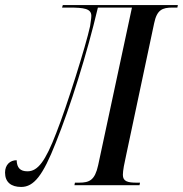

<svg xmlns="http://www.w3.org/2000/svg" viewBox="-67 -734 725 761"><path d="M17 7C67 7 103 -38 154 -168C211 -309 278 -521 321 -704H456L322 -79C309 -20 288 -10 246 -10H230L228 0H486L488 -10H475C439 -10 420 -15 420 -41C420 -58 426 -88 433 -119L544 -642C555 -695 576 -704 617 -704H636L638 -714H182L179 -704H206C266 -704 295 -700 295 -671C295 -660 292 -647 290 -630C274 -555 198 -313 156 -207C113 -95 83 -55 42 -55C13 -55 0 -69 -1 -99C-27 -99 -47 -81 -47 -50C-47 -12 -23 7 17 7Z"/></svg>

Font: Noto Serif Display ExtraCondensed Medium
Style: Italic
Weight: 500
Width: 2
Italic angle: -12°
Designer: Monotype Design Team
Foundry: Monotype Imaging Inc.
Version: Version 2.009